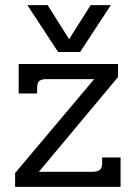

<svg xmlns="http://www.w3.org/2000/svg" viewBox="-20 -730 530 750"><path d="M87 -710H166L250 -577L334 -710H413L293 -527H207ZM39 -54 348 -421H162Q142 -421 133.5 -413.5Q125 -406 125 -387V-365H53V-480H441V-429L132 -59H342Q362 -59 370.5 -67Q379 -75 379 -93V-115H451V0H39Z"/></svg>

Font: Pridi Light
Style: Regular
Weight: 300
Designer: Katatrad Team
Foundry: CadsonDemak
Version: Version 1.003